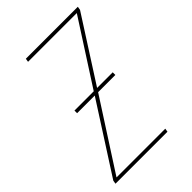

<svg xmlns="http://www.w3.org/2000/svg" viewBox="-215 -832 930 930"><g transform="rotate(-45 250.0 -367.5)"><path d="M16 0 19 -18 247 -373H126V-391H258L468 -717H134L137 -735H493L490 -717L281 -391H388V-373H270L41 -18H375L372 0Z"/></g></svg>

Font: Iosevka SS04 Thin Oblique
Style: Regular
Weight: 100
Italic angle: -9°
Monospace: yes
Designer: Belleve Invis
Foundry: Belleve Invis
Version: Version 19.0.0; ttfautohint (v1.8.4)